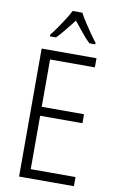

<svg xmlns="http://www.w3.org/2000/svg" viewBox="-102 -1001 644 1055"><g transform="rotate(10 220.0 -473.5)"><path d="M389 0H83V-714H389V-663H139V-399H375V-349H139V-51H389ZM269 -947Q281 -924 299.5 -895.5Q318 -867 337 -840Q356 -813 369 -797V-788H336Q313 -810 289 -840Q265 -870 242 -898Q220 -870 195.5 -839.5Q171 -809 150 -788H116V-797Q132 -817 150.5 -843.5Q169 -870 186.5 -897.5Q204 -925 215 -947Z"/></g></svg>

Font: Noto Sans Devanagari UI Condensed Light
Style: Regular
Weight: 300
Width: 3
Designer: Jelle Bosma - Monotype Design Team
Foundry: Monotype Imaging Inc.
Version: Version 2.004; ttfautohint (v1.8.4.7-5d5b)